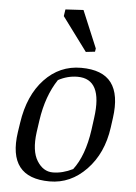

<svg xmlns="http://www.w3.org/2000/svg" viewBox="-57 -858 645 913"><g transform="rotate(5 266.0 -402.0)"><path d="M225.6 -33.2Q272.5 -33.2 321.3 -57.6Q374 -126.5 391.6 -250.5L399.4 -308.6Q425.3 -496.6 304.2 -496.6Q256.3 -496.6 211.9 -472.7Q158.2 -392.1 141.1 -274.4L132.8 -216.3Q121.1 -127 150.4 -80.1Q179.7 -33.2 225.6 -33.2ZM214.4 10.7Q11.7 10.7 43.9 -209.5L50.8 -254.9Q70.3 -387.2 142.6 -463.9Q214.8 -540.5 317.4 -540.5Q419.9 -540.5 461.9 -484.4Q503.9 -428.2 488.3 -315.9L481.9 -269.5Q464.8 -145.5 389.6 -67.4Q314.5 10.7 214.4 10.7ZM376 -622.6 332.5 -617.7 213.4 -778.3 218.3 -810.5 304.2 -815.4 378.4 -638.2Z"/></g></svg>

Font: NoticiaText-Italic
Style: Italic
Weight: 400
Italic angle: -8°
Designer: JM Sole
Foundry: JM Sole
Version: Version 1.003